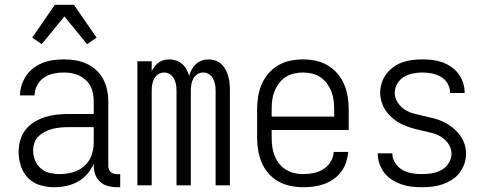

<svg xmlns="http://www.w3.org/2000/svg" viewBox="-20 -777 2040 805"><path d="M208 8Q178 8 148.5 -0.5Q119 -9 98 -30.5Q77 -52 67.5 -81Q58 -110 58 -140Q58 -165 65 -189.5Q72 -214 87.5 -233.5Q103 -253 124.5 -266Q146 -279 170 -286.5Q194 -294 218.5 -296.5Q243 -299 268 -299H373V-352Q373 -368 370 -384.5Q367 -401 359.5 -415.5Q352 -430 339.5 -441.5Q327 -453 312.5 -460Q298 -467 281.5 -470Q265 -473 248 -473Q226 -473 204.5 -468.5Q183 -464 164.5 -451.5Q146 -439 135.5 -419Q125 -399 125 -377H64Q64 -399 71 -420.5Q78 -442 90.5 -460.5Q103 -479 121.5 -492.5Q140 -506 160.5 -514Q181 -522 203.5 -525Q226 -528 248 -528Q273 -528 297 -524Q321 -520 343 -510Q365 -500 383 -483.5Q401 -467 412.5 -445.5Q424 -424 429 -400Q434 -376 434 -352V-84Q434 -76 436 -69Q438 -62 443 -57Q448 -52 455.5 -49.5Q463 -47 470 -47H484V8H470Q451 8 432.5 3Q414 -2 399.5 -15Q385 -28 379 -46.5Q373 -65 373 -84V-91Q363 -67 346 -47.5Q329 -28 306.5 -15.5Q284 -3 258.5 2.5Q233 8 208 8ZM230 -47Q257 -47 284.5 -54.5Q312 -62 333 -80.5Q354 -99 363.5 -125.5Q373 -152 373 -180V-244H268Q252 -244 235 -242.5Q218 -241 201.5 -237Q185 -233 170 -225.5Q155 -218 142.5 -206.5Q130 -195 124.5 -179Q119 -163 119 -146Q119 -125 127 -105Q135 -85 151 -71Q167 -57 188 -52Q209 -47 230 -47ZM155 -592 115 -619 210 -757H290L385 -619L345 -592L250 -708Z M556 0V-520H616V-478Q621 -489 628.5 -498.5Q636 -508 645.5 -515Q655 -522 667 -525Q679 -528 691 -528Q705 -528 719 -523Q733 -518 744 -508.5Q755 -499 762 -486Q769 -473 773 -459Q777 -473 784 -486Q791 -499 801.5 -508.5Q812 -518 826 -523Q840 -528 855 -528Q869 -528 883.5 -523Q898 -518 908.5 -508Q919 -498 926 -485Q933 -472 937 -457.5Q941 -443 942.5 -428.5Q944 -414 944 -399V0H884V-399Q884 -412 881.5 -424.5Q879 -437 873 -448Q867 -459 856 -466Q845 -473 832 -473Q819 -473 808 -466Q797 -459 791 -448Q785 -437 782.5 -424.5Q780 -412 780 -399V0H720V-399Q720 -412 717.5 -424.5Q715 -437 709 -448Q703 -459 692 -466Q681 -473 668 -473Q655 -473 644 -466Q633 -459 627 -448Q621 -437 618.5 -424.5Q616 -412 616 -399V0Z M1251 8Q1225 8 1198 2.5Q1171 -3 1147.5 -16Q1124 -29 1106 -49.5Q1088 -70 1077.5 -95Q1067 -120 1062.5 -146.5Q1058 -173 1058 -200V-320Q1058 -347 1062.5 -373.5Q1067 -400 1077.5 -424.5Q1088 -449 1106 -469.5Q1124 -490 1147 -503.5Q1170 -517 1196.5 -522.5Q1223 -528 1250 -528Q1277 -528 1303.5 -522.5Q1330 -517 1353 -503.5Q1376 -490 1394 -469.5Q1412 -449 1422.5 -424.5Q1433 -400 1437.5 -373.5Q1442 -347 1442 -320V-232H1119V-200Q1119 -181 1121.5 -162Q1124 -143 1131 -125Q1138 -107 1150 -91.5Q1162 -76 1178.5 -66Q1195 -56 1213.5 -51.5Q1232 -47 1251 -47Q1273 -47 1295 -51.5Q1317 -56 1335.5 -67.5Q1354 -79 1366 -98.5Q1378 -118 1379 -140H1440Q1438 -118 1431 -96.5Q1424 -75 1410.5 -57Q1397 -39 1378.5 -26Q1360 -13 1339 -5.5Q1318 2 1296 5Q1274 8 1251 8ZM1119 -288H1381V-320Q1381 -339 1378.5 -358Q1376 -377 1369 -394.5Q1362 -412 1350.5 -427.5Q1339 -443 1323 -453.5Q1307 -464 1288 -468.5Q1269 -473 1250 -473Q1231 -473 1212 -468.5Q1193 -464 1177 -453.5Q1161 -443 1149.5 -427.5Q1138 -412 1131 -394.5Q1124 -377 1121.5 -358Q1119 -339 1119 -320Z M1749 8Q1727 8 1705.5 5.5Q1684 3 1663.5 -4Q1643 -11 1624.5 -22.5Q1606 -34 1592.5 -51Q1579 -68 1571.5 -89Q1564 -110 1564 -131V-134H1625V-133Q1625 -112 1637 -93.5Q1649 -75 1667.5 -64.5Q1686 -54 1707 -50.5Q1728 -47 1749 -47Q1770 -47 1791 -50.5Q1812 -54 1830.5 -64Q1849 -74 1861 -92.5Q1873 -111 1873 -132Q1873 -154 1861 -172.5Q1849 -191 1831 -202.5Q1813 -214 1791.5 -219.5Q1770 -225 1749 -229.5Q1728 -234 1707.5 -240Q1687 -246 1667.5 -255Q1648 -264 1631 -277.5Q1614 -291 1601 -308Q1588 -325 1581 -346Q1574 -367 1574 -388Q1574 -409 1580.5 -429.5Q1587 -450 1600 -467Q1613 -484 1630.5 -496.5Q1648 -509 1668 -516Q1688 -523 1709 -525.5Q1730 -528 1751 -528Q1772 -528 1793 -525.5Q1814 -523 1834 -516Q1854 -509 1871.5 -497Q1889 -485 1901.5 -468.5Q1914 -452 1921 -431.5Q1928 -411 1928 -390V-387H1867V-389Q1867 -409 1856.5 -427Q1846 -445 1828.5 -455Q1811 -465 1791 -469Q1771 -473 1751 -473Q1731 -473 1711 -469Q1691 -465 1673.5 -454.5Q1656 -444 1645.5 -426Q1635 -408 1635 -388Q1635 -367 1647 -348Q1659 -329 1677 -317.5Q1695 -306 1716 -300.5Q1737 -295 1758 -290.5Q1779 -286 1800 -280.5Q1821 -275 1840.5 -265.5Q1860 -256 1877 -242.5Q1894 -229 1907 -212Q1920 -195 1927 -174.5Q1934 -154 1934 -132Q1934 -110 1926.5 -89Q1919 -68 1905.5 -51Q1892 -34 1873.5 -22.5Q1855 -11 1834.5 -4Q1814 3 1792.5 5.5Q1771 8 1749 8Z"/></svg>

Font: Iosevka SS18 Light
Style: Regular
Weight: 300
Monospace: yes
Designer: Belleve Invis
Foundry: Belleve Invis
Version: Version 25.1.1; ttfautohint (v1.8.4)